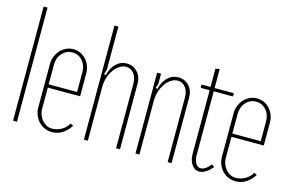

<svg xmlns="http://www.w3.org/2000/svg" viewBox="-89 -915 1747 1136"><g transform="rotate(15 784.5 -346.5)"><path d="M53 -699H77V0H53Z M177 -381Q177 -406 186 -427.5Q195 -449 210 -465.5Q225 -482 245.5 -491.5Q266 -501 289 -501Q312 -501 332 -492Q352 -483 367 -466.5Q382 -450 390.5 -428.5Q399 -407 399 -381V-242H201V-112Q201 -92 208 -74.5Q215 -57 226.5 -43.5Q238 -30 253.5 -22Q269 -14 287 -14Q318 -14 345.5 -30Q373 -46 387 -72L404 -62Q359 6 292 6Q268 6 247 -3Q226 -12 210.5 -28.5Q195 -45 186 -67Q177 -89 177 -114ZM375 -262V-383Q375 -425 350.5 -453Q326 -481 289 -481Q252 -481 226.5 -453Q201 -425 201 -383V-262Z M513 -402Q525 -449 552 -475Q579 -501 616 -501Q656 -501 682 -473Q708 -445 708 -402V0H684V-394Q684 -433 665.5 -457Q647 -481 618 -481Q597 -481 577.5 -468.5Q558 -456 543 -434.5Q528 -413 519.5 -385.5Q511 -358 511 -328V0H487V-699H511V-435L502 -406Z M829 -402Q841 -449 868 -475Q895 -501 932 -501Q972 -501 998 -473Q1024 -445 1024 -402V0H1000V-394Q1000 -433 981.5 -457Q963 -481 934 -481Q913 -481 893.5 -468.5Q874 -456 859 -434.5Q844 -413 835.5 -385.5Q827 -358 827 -328V0H803V-495H827V-435L818 -406Z M1194 6Q1166 6 1148 -20Q1130 -46 1130 -85V-475H1075V-495H1130V-606L1155 -612V-495H1273V-475H1155V-86Q1155 -54 1166.5 -34.5Q1178 -15 1198 -15Q1226 -15 1257 -55L1273 -43Q1255 -20 1234 -7Q1213 6 1194 6Z M1302 -381Q1302 -406 1311 -427.5Q1320 -449 1335 -465.5Q1350 -482 1370.5 -491.5Q1391 -501 1414 -501Q1437 -501 1457 -492Q1477 -483 1492 -466.5Q1507 -450 1515.5 -428.5Q1524 -407 1524 -381V-242H1326V-112Q1326 -92 1333 -74.5Q1340 -57 1351.5 -43.5Q1363 -30 1378.5 -22Q1394 -14 1412 -14Q1443 -14 1470.5 -30Q1498 -46 1512 -72L1529 -62Q1484 6 1417 6Q1393 6 1372 -3Q1351 -12 1335.5 -28.5Q1320 -45 1311 -67Q1302 -89 1302 -114ZM1500 -262V-383Q1500 -425 1475.5 -453Q1451 -481 1414 -481Q1377 -481 1351.5 -453Q1326 -425 1326 -383V-262Z"/></g></svg>

Font: Moniqa Thin Paragraph
Style: Regular
Weight: 100
Designer: Rajesh Rajput
Foundry: Rajesh Rajput
Version: Version 1.000